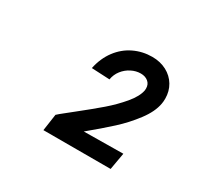

<svg xmlns="http://www.w3.org/2000/svg" viewBox="-103 -1011 807 757"><g transform="rotate(30 300.0 -632.5)"><path d="M237.5 -525Q293 -569 330.8 -601.5Q368.5 -634 398.8 -670Q429 -706 434.5 -736Q435 -739 435 -744.5Q435 -763.5 421.8 -774.5Q408.5 -785.5 388 -785.5Q366.5 -785.5 345.8 -775Q325 -764.5 310.5 -746Q296 -727.5 292 -703.5L209.5 -707.5Q220 -757 246.8 -792.5Q273.5 -828 312 -846.5Q350.5 -865 394.5 -865Q431 -865 459.8 -849.8Q488.5 -834.5 504.5 -807.8Q520.5 -781 520.5 -747.5Q520.5 -734.5 518.5 -724Q511.5 -684 478.2 -640Q445 -596 404.2 -558.8Q363.5 -521.5 307 -475L486 -477L472.5 -400H166.5L177.5 -476Q186.5 -484.5 203.5 -497.8Q220.5 -511 237.5 -525Z"/></g></svg>

Font: JuliaMono Medium
Style: Italic
Weight: 500
Italic angle: -9°
Monospace: yes
Designer: cormullion
Foundry: corm
Version: Version 0.054; ttfautohint (v1.8.4)